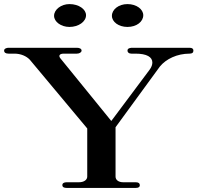

<svg xmlns="http://www.w3.org/2000/svg" viewBox="-38 -920 967 940"><path d="M288.1 0H626.7C639.6 0 646.5 -4 646.5 -13.9C646.5 -22.8 639.6 -27.7 626.7 -27.7H565.3C541.6 -27.7 527.7 -39.6 527.7 -55.4V-297L744.6 -594.1C775.2 -631.7 829.7 -657.4 890.1 -657.4C903 -657.4 908.9 -662.4 908.9 -672.3C908.9 -681.2 903 -686.1 890.1 -686.1H605C592.1 -684.2 586.1 -681.2 586.1 -672.3C586.1 -664.4 592.1 -657.4 605 -657.4H624.8C681.2 -657.4 707.9 -640.6 707.9 -613.9C707.9 -604 704 -591.1 694.1 -578.2L506.9 -327.7L257.4 -634.7C247.5 -647.5 253.5 -657.4 274.3 -657.4H338.6C351.5 -657.4 361.4 -664.4 361.4 -672.3C361.4 -681.2 351.5 -686.1 338.6 -686.1H1C-9.9 -684.2 -17.8 -681.2 -17.8 -672.3C-17.8 -662.4 -9.9 -657.4 4 -657.4H32.7C63.4 -657.4 91.1 -645.5 107.9 -627.7L389.1 -291.1V-55.4C389.1 -39.6 373.3 -27.7 348.5 -27.7H288.1C275.2 -27.7 267.3 -22.8 267.3 -13.9C267.3 -4 275.2 0 288.1 0ZM586.1 -788.1C630.7 -788.1 663.4 -813.9 663.4 -845.5C663.4 -874.3 630.7 -900 586.1 -900C542.6 -900 509.9 -873.3 509.9 -842.6C509.9 -812.9 542.6 -788.1 586.1 -788.1ZM302 -788.1C346.5 -788.1 383.2 -813.9 383.2 -845.5C383.2 -874.3 348.5 -900 302 -900C261.4 -900 226.7 -873.3 226.7 -842.6C226.7 -812.9 261.4 -788.1 302 -788.1Z"/></svg>

Font: Biblismive
Style: Regular
Weight: 400
Designer: Susan Drake
Foundry: Susan Drake
Version: Version 1.0; ttfautohint (v1.8.4.7-5d5b)